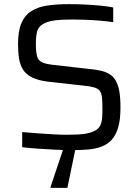

<svg xmlns="http://www.w3.org/2000/svg" viewBox="-20 -716 668 926"><path d="M329 8Q292 8 248 6Q204 4 162.5 1Q121 -2 87 -6V-79Q123 -76 162.5 -73Q202 -70 239.5 -68Q277 -66 303 -66Q356 -66 388 -70.5Q420 -75 442 -88Q457 -97 464 -112Q471 -127 472.5 -147Q474 -167 474 -190Q474 -224 472 -245Q470 -266 461.5 -277.5Q453 -289 434 -294.5Q415 -300 383 -303L212 -322Q164 -328 135 -342.5Q106 -357 91.5 -379.5Q77 -402 72 -433.5Q67 -465 67 -504Q67 -567 83.5 -605Q100 -643 132 -663Q164 -683 209.5 -689.5Q255 -696 314 -696Q352 -696 392 -694Q432 -692 467.5 -688.5Q503 -685 526 -680V-609Q500 -613 466 -616Q432 -619 396.5 -620.5Q361 -622 329 -622Q274 -622 240 -617Q206 -612 186 -599Q164 -586 158.5 -562.5Q153 -539 153 -506Q153 -467 158.5 -445.5Q164 -424 182.5 -415.5Q201 -407 238 -403L405 -384Q441 -381 468.5 -374.5Q496 -368 516 -353Q536 -338 546 -310Q552 -296 555 -279Q558 -262 559.5 -241.5Q561 -221 561 -196Q561 -139 550 -101.5Q539 -64 519 -42Q499 -20 470 -9Q441 2 405.5 5Q370 8 329 8ZM224 190V185L292 -18H347V-13L305 190Z"/></svg>

Font: Saira Thin
Style: Regular
Weight: 400
Version: Version 1.101